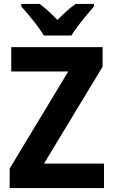

<svg xmlns="http://www.w3.org/2000/svg" viewBox="-20 -953 574 973"><path d="M507 0H29V-99L326 -591H37V-714H500V-615L203 -124H507ZM202 -773Q189 -795 169 -822Q149 -849 127 -875Q105 -901 88 -920V-933H181Q203 -917 225 -897Q247 -877 271 -852Q296 -877 318 -897Q340 -917 364 -933H456V-920Q439 -901 417.5 -875Q396 -849 375.5 -822Q355 -795 342 -773Z"/></svg>

Font: Noto Sans Khmer UI SemiCondensed
Style: Bold
Weight: 700
Width: 4
Designer: Danh Hong and the Monotype Design Team
Foundry: Monotype Imaging Inc.
Version: Version 2.002; ttfautohint (v1.8.4.7-5d5b)